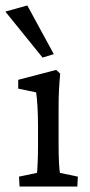

<svg xmlns="http://www.w3.org/2000/svg" viewBox="-45 -681 327 701"><path d="M26.4 0 24.4 -36.1 89.8 -49.8Q90.8 -53.7 91.3 -63.5Q91.8 -73.2 92.8 -94.7Q93.8 -116.2 93.8 -154.3V-218.8Q93.8 -259.8 91.8 -293Q89.8 -326.2 86.9 -343.8L21.5 -357.4V-389.6L160.2 -425.8L174.8 -412.1Q171.9 -381.8 170.4 -352.5Q168.9 -323.2 168.9 -284.2V-161.1Q168.9 -116.2 170.4 -86.9Q171.9 -57.6 173.8 -49.8L239.3 -36.1L237.3 0ZM110.4 -470.7 -25.4 -638.7 54.7 -661.1 151.4 -483.4Z"/></svg>

Font: Crimson Pro ExtraLight
Style: Regular
Weight: 400
Version: Version 1.002